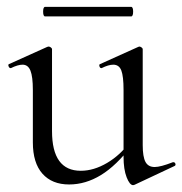

<svg xmlns="http://www.w3.org/2000/svg" viewBox="-20 -531 533 561"><path d="M76 -115V-268Q76 -307 69 -324.5Q62 -342 46 -342Q32 -342 12 -332H11Q7 -332 5 -337.5Q3 -343 7 -344L118 -394L122 -395Q125 -395 128.5 -392.5Q132 -390 132 -387V-148Q132 -32 216 -32Q254 -32 293 -55Q332 -78 360 -117L365 -106Q320 -47 275 -19.5Q230 8 182 8Q132 8 104 -23.5Q76 -55 76 -115ZM432 -43Q449 -43 485 -57H487Q491 -57 492.5 -52.5Q494 -48 490 -46L373 9L369 10Q359 10 350 -13Q341 -36 341 -73V-268Q341 -308 334.5 -325Q328 -342 311 -342Q297 -342 277 -332H276Q272 -332 270.5 -337.5Q269 -343 273 -344L384 -394L387 -395Q390 -395 393.5 -392.5Q397 -390 397 -387V-107Q397 -73 405 -58Q413 -43 432 -43ZM106 -497Q106 -511 112 -511H363Q369 -511 369 -497Q369 -483 363 -483H112Q106 -483 106 -497Z"/></svg>

Font: Cormorant
Style: Regular
Weight: 400
Designer: Christian Thalmann (Catharsis Fonts)
Foundry: Catharsis Fonts
Version: Version 4.000